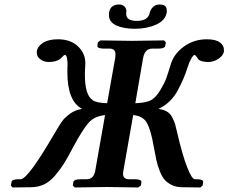

<svg xmlns="http://www.w3.org/2000/svg" viewBox="-20 -825 1007 846"><path d="M714.8 -771Q709 -734.9 668 -716.6Q627 -698.2 574.2 -698.2Q524.4 -698.2 492.2 -713.1Q460 -728 460 -758.8Q460 -760.7 460.4 -764.9Q460.9 -769 460.9 -771Q466.8 -805.2 505.9 -805.2Q520 -805.2 528.6 -796.1Q537.1 -787.1 537.1 -774.9Q537.1 -771 536.1 -770V-763.2Q536.1 -733.4 582 -732.9Q633.8 -732.9 640.1 -770Q643.1 -783.2 654.5 -794.2Q666 -805.2 683.1 -805.2Q715.3 -805.2 714.8 -778.8ZM862.8 1 783.2 0Q757.3 0 737.5 -9.5Q717.8 -19 705.8 -32.5Q693.8 -45.9 683.8 -71.5Q673.8 -97.2 668.9 -120.1Q664.1 -143.1 657.2 -180.2Q645 -251 627.9 -282.5Q610.8 -314 566.9 -317.9L523.9 -74.2Q522 -64.5 522 -60.1Q522 -35.2 548.8 -35.2H575.2Q588.4 -35.2 596.2 -32Q604 -28.8 603 -22.9L601.1 -7.8L588.9 1Q488.8 -1 451.2 -1L309.1 1L300.8 -7.8L303.2 -22.9Q306.2 -35.2 335 -35.2H360.8Q394 -35.2 399.9 -74.2L442.9 -317.9Q396 -313 370.6 -284.4Q345.2 -255.9 304.2 -180.2Q279.3 -132.3 262.7 -105.7Q246.1 -79.1 222.7 -51.5Q199.2 -23.9 173.1 -12Q147 0 115.2 0L35.2 1L27.8 -7.8L30.8 -22.9Q31.7 -35.2 62 -35.2H70.8Q103 -35.2 221.2 -238.8Q241.2 -272.9 253.2 -290Q265.1 -307.1 288.6 -324Q312 -340.8 341.8 -345.2Q276.9 -379.4 276.9 -505.9V-529.8Q277.8 -530.8 277.8 -533.2Q277.8 -583 266.1 -583Q261.2 -583 247.1 -566.9Q229 -551.8 194.8 -551.8Q173.8 -551.8 158 -563.5Q142.1 -575.2 142.1 -591.8V-598.1Q145 -620.1 168.9 -636Q192.9 -651.9 235.8 -651.9Q290 -651.9 323 -621.3Q356 -590.8 356 -546.9V-543Q354 -513.2 354 -496.1Q354 -406.2 388.2 -383.8Q404.3 -371.6 452.1 -370.1L487.8 -570.8Q488.8 -576.7 488.8 -585.9Q488.8 -610.8 462.9 -610.8H437Q423.8 -610.8 416 -614Q408.2 -617.2 409.2 -623L411.1 -638.2L422.9 -647Q522 -645 561 -645L703.1 -647L710.9 -638.2L708 -623Q706.1 -610.8 676.8 -610.8H650.9Q618.7 -610.8 610.8 -570.8L576.2 -370.1Q624 -372.1 646 -383.8Q667 -396 685.5 -426.5Q704.1 -457 712.2 -479Q720.2 -501 732.9 -543Q747.1 -588.9 791 -620.4Q835 -651.9 891.1 -651.9Q930.2 -651.9 948.5 -638.4Q966.8 -625 966.8 -605V-598.1Q962.9 -579.1 941.9 -565.4Q920.9 -551.8 897 -551.8Q862.8 -551.8 851.1 -566.9H852.1Q840.8 -583 837.9 -583Q832 -583 822.5 -566.4Q813 -549.8 807.1 -529.8Q797.4 -500 789.1 -480.5Q780.8 -460.9 765.4 -430.9Q750 -400.9 728 -379.4Q706.1 -357.9 678.2 -345.2Q700.2 -342.3 715.1 -333.7Q730 -325.2 739 -307.6Q748 -290 751.5 -278.1Q754.9 -266.1 761.2 -238.8Q783.2 -143.6 804.2 -89.4Q825.2 -35.2 838.9 -35.2H849.1Q861.3 -35.2 868.7 -32Q876 -28.8 875 -22.9L873 -7.8Z"/></svg>

Font: Linux Libertine O
Style: Semibold Italic
Weight: 600
Italic angle: -11.5°
Designer: Philipp H. Poll
Foundry: Philipp H. Poll
Version: Version 5.1.2